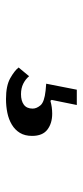

<svg xmlns="http://www.w3.org/2000/svg" viewBox="162 -228 276 640"><g transform="rotate(90 300.0 92.0)"><path d="M310 210Q266 210 241 196Q216 182 205 168L234 133Q244 145 259 152.5Q274 160 294 160Q316 160 329 150.5Q342 141 342 121Q342 108 331 95Q320 82 282 78L259 76L279 -26H330L313 58L316 62Q337 56 359 56Q391 56 412 72Q433 88 433 123Q433 147 423 163.5Q413 180 395.5 190.5Q378 201 356 205.5Q334 210 310 210Z"/></g></svg>

Font: IBM Plex Serif SemiBold
Style: Regular
Weight: 600
Designer: Mike Abbink, Paul van der Laan, Pieter van Rosmalen
Foundry: Bold Monday
Version: Version 2.5